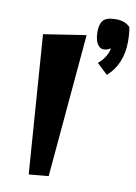

<svg xmlns="http://www.w3.org/2000/svg" viewBox="-92 -879 676 953"><g transform="rotate(10 246.0 -402.0)"><path d="M121 15 70 -683 284 -716 220 6ZM410 -671Q398 -661 378.5 -661Q359 -661 346.5 -682.5Q334 -704 334 -742.5Q334 -781 350.5 -800Q367 -819 414 -819Q461 -819 486 -792Q492 -759 492 -721Q492 -606 417 -539L363 -590Q403 -623 414 -669Z"/></g></svg>

Font: Joti One
Style: Regular
Weight: 400
Designer: Eduardo Rodriguez Tunni
Foundry: Eduardo Rodriguez Tunni
Version: Version 1.001